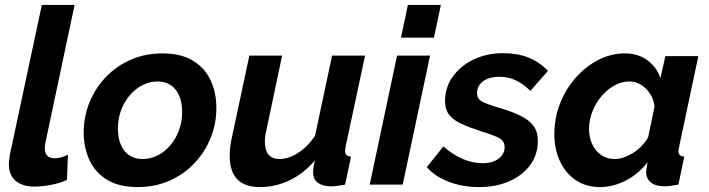

<svg xmlns="http://www.w3.org/2000/svg" viewBox="-20 -750 2881 780"><path d="M121 8Q71 8 43.5 -15.5Q16 -39 16 -83Q16 -92 17.5 -101.5Q19 -111 20 -121L150 -730H283L164 -168Q163 -163 162.5 -158Q162 -153 162 -148Q162 -107 203 -107Q214 -107 228.5 -111Q243 -115 256 -121L252 -19Q224 -6 187 1Q150 8 121 8Z M539 10Q463 10 414.5 -20Q366 -50 343 -100.5Q320 -151 320 -212Q320 -276 343.5 -334Q367 -392 410 -437Q453 -482 511.5 -507.5Q570 -533 640 -533Q716 -533 764.5 -503Q813 -473 836 -423Q859 -373 859 -311Q859 -247 835.5 -189Q812 -131 769 -86Q726 -41 667.5 -15.5Q609 10 539 10ZM559 -104Q590 -104 619 -118Q648 -132 670.5 -158Q693 -184 706.5 -219Q720 -254 720 -295Q720 -332 708.5 -360Q697 -388 674.5 -403.5Q652 -419 620 -419Q589 -419 560.5 -405Q532 -391 509 -365Q486 -339 472.5 -303.5Q459 -268 459 -227Q459 -191 470.5 -163Q482 -135 504.5 -119.5Q527 -104 559 -104Z M1036 10Q913 10 913 -118Q913 -136 915.5 -155Q918 -174 923 -196L993 -524H1126L1063 -225Q1056 -196 1056 -175Q1056 -104 1116 -104Q1140 -104 1164.5 -114.5Q1189 -125 1214 -146Q1239 -167 1260 -199L1329 -524H1463L1384 -154Q1383 -149 1382.5 -144.5Q1382 -140 1382 -136Q1382 -115 1406 -114L1382 0Q1364 3 1350.5 5Q1337 7 1326 7Q1292 7 1272 -7Q1252 -21 1252 -50Q1252 -55 1252.5 -61Q1253 -67 1254.5 -76.5Q1256 -86 1259 -98Q1214 -45 1156.5 -17.5Q1099 10 1036 10Z M1593 -524H1727L1616 0H1482ZM1637 -730H1771L1743 -597H1609Z M1925 10Q1861 10 1804.5 -11Q1748 -32 1714 -71L1781 -155Q1819 -122 1859 -104.5Q1899 -87 1940 -87Q1968 -87 1988 -95.5Q2008 -104 2019 -118.5Q2030 -133 2030 -152Q2030 -177 2008 -189Q1986 -201 1939 -215Q1887 -232 1853.5 -247.5Q1820 -263 1804 -284.5Q1788 -306 1788 -339Q1788 -395 1819.5 -439Q1851 -483 1904.5 -508.5Q1958 -534 2024 -534Q2081 -534 2126 -516.5Q2171 -499 2206 -462L2135 -381Q2103 -411 2073.5 -424.5Q2044 -438 2009 -438Q1983 -438 1962.5 -430.5Q1942 -423 1930 -408Q1918 -393 1918 -372Q1918 -349 1936.5 -338.5Q1955 -328 2001 -314Q2057 -298 2093 -280.5Q2129 -263 2147 -239Q2165 -215 2165 -178Q2165 -123 2135 -81Q2105 -39 2051 -14.5Q1997 10 1925 10Z M2418 10Q2360 10 2318.5 -18.5Q2277 -47 2254.5 -95.5Q2232 -144 2232 -205Q2232 -270 2255 -329Q2278 -388 2318.5 -434Q2359 -480 2410.5 -506.5Q2462 -533 2519 -533Q2573 -533 2611 -504.5Q2649 -476 2663 -432L2683 -522H2817L2739 -154Q2738 -149 2737 -144.5Q2736 -140 2736 -136Q2736 -115 2760 -114L2736 0Q2718 3 2704.5 5Q2691 7 2681 7Q2645 7 2625 -8Q2605 -23 2605 -53Q2605 -57 2606 -62.5Q2607 -68 2608 -75.5Q2609 -83 2611 -91Q2573 -42 2521 -16Q2469 10 2418 10ZM2478 -104Q2495 -104 2514 -110.5Q2533 -117 2551.5 -128.5Q2570 -140 2586 -156.5Q2602 -173 2613 -192L2639 -317Q2636 -346 2621 -369Q2606 -392 2584 -405.5Q2562 -419 2537 -419Q2505 -419 2475.5 -402.5Q2446 -386 2423 -358.5Q2400 -331 2386.5 -296.5Q2373 -262 2373 -226Q2373 -192 2386 -164Q2399 -136 2422.5 -120Q2446 -104 2478 -104Z"/></svg>

Font: Raleway Thin
Style: Bold Italic
Weight: 700
Italic angle: -12°
Version: Version 4.026